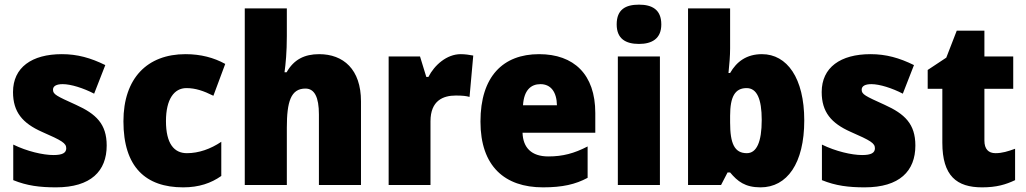

<svg xmlns="http://www.w3.org/2000/svg" viewBox="-20 -889 4413 826"><path d="M439 -263C439 -356 393 -399 307 -438C223 -476 208 -483 208 -503C208 -519 223 -527 250 -527C285 -527 339 -510 385 -486L433 -609C370 -640 313 -656 246 -656C117 -656 36 -599 36 -493C36 -407 77 -359 160 -322C247 -284 265 -273 265 -251C265 -231 248 -222 210 -222C165 -222 96 -238 37 -267V-114C96 -90 151 -83 221 -83C371 -83 439 -153 439 -263Z M768 -83C836 -83 888 -101 932 -132V-279C886 -248 835 -230 784 -230C729 -230 694 -271 694 -368C694 -462 729 -510 782 -510C821 -510 856 -498 898 -477L949 -614C900 -641 844 -656 778 -656C614 -656 511 -553 511 -367C511 -170 607 -83 768 -83Z M1214 -734V-853H1033V-93H1214V-340C1214 -451 1231 -508 1294 -508C1333 -508 1352 -471 1352 -397V-93H1533V-453C1533 -591 1457 -656 1353 -656C1290 -656 1244 -633 1213 -578H1204C1209 -613 1214 -665 1214 -734Z M1962 -656C1902 -656 1849 -609 1823 -558H1814L1787 -646H1652V-93H1832V-367C1832 -457 1887 -478 1941 -478C1970 -478 1987 -476 2000 -472L2016 -650C2001 -653 1980 -656 1962 -656Z M2299 -656C2144 -656 2047 -560 2047 -366C2047 -174 2151 -83 2316 -83C2400 -83 2456 -96 2508 -124V-259C2450 -229 2401 -216 2339 -216C2266 -216 2230 -254 2228 -318H2541V-403C2541 -569 2449 -656 2299 -656ZM2305 -527C2350 -527 2375 -493 2376 -436H2230C2234 -501 2264 -527 2305 -527Z M2729 -869C2671 -869 2633 -848 2633 -784C2633 -722 2672 -700 2729 -700C2784 -700 2825 -722 2825 -784C2825 -848 2785 -869 2729 -869ZM2819 -646H2638V-93H2819Z M3121 -681V-853H2940V-93H3082L3110 -147H3121C3153 -109 3185 -83 3252 -83C3366 -83 3440 -186 3440 -371C3440 -553 3366 -656 3258 -656C3192 -656 3149 -624 3121 -575H3114C3118 -613 3121 -649 3121 -681ZM3192 -510C3236 -510 3257 -464 3257 -373C3257 -278 3235 -230 3193 -230C3140 -230 3121 -271 3121 -362V-391C3121 -473 3142 -510 3192 -510Z M3918 -263C3918 -356 3872 -399 3786 -438C3702 -476 3687 -483 3687 -503C3687 -519 3702 -527 3729 -527C3764 -527 3818 -510 3864 -486L3912 -609C3849 -640 3792 -656 3725 -656C3596 -656 3515 -599 3515 -493C3515 -407 3556 -359 3639 -322C3726 -284 3744 -273 3744 -251C3744 -231 3727 -222 3689 -222C3644 -222 3575 -238 3516 -267V-114C3575 -90 3630 -83 3700 -83C3850 -83 3918 -153 3918 -263Z M4263 -230C4232 -230 4215 -248 4215 -284V-507H4339V-646H4215V-757H4096L4051 -641L3971 -588V-507H4034V-275C4034 -132 4096 -83 4205 -83C4267 -83 4307 -95 4347 -114V-249C4317 -238 4291 -230 4263 -230Z"/></svg>

Font: Noto Sans Kannada UI SemiCondensed Black
Style: Regular
Weight: 900
Width: 4
Designer: Jelle Bosma - Monotype Design Team
Foundry: Monotype Imaging Inc.
Version: Version 2.005